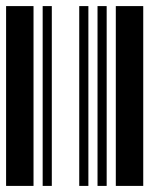

<svg xmlns="http://www.w3.org/2000/svg" viewBox="-20 -610 520 630"><path d="M0 0V-590H90V0ZM120 0V-590H150V0ZM240 0V-590H270V0ZM300 0V-590H330V0ZM360 0V-590H450V0Z"/></svg>

Font: Libre Barcode 39 Extended
Style: Regular
Weight: 400
Version: Version 1.005; ttfautohint (v1.8.3)